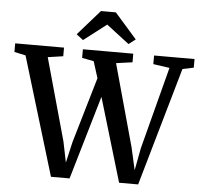

<svg xmlns="http://www.w3.org/2000/svg" viewBox="-82 -1035 1154 1099"><g transform="rotate(5 495.0 -485.0)"><path d="M-19.5 -693.5V-743H261V-693.5L173 -680.5L304.5 -208L329 -88.5L356.5 -208.5L467 -585L437 -680.5L369.5 -693.5V-743H659V-693.5L565.5 -680.5L696 -208L725 -79.5L749.5 -208.5L872.5 -680L778.5 -693.5V-743H1011V-693.5L947 -680L752 0H642.5L499 -481L358 0H251L45.5 -679.5ZM365.5 -795.5 326.5 -825.5 453.5 -970H539L666 -825.5L627 -795.5L496 -896Z"/></g></svg>

Font: Merriweather 36pt SemiBold
Style: Regular
Weight: 600
Version: Version 2.100